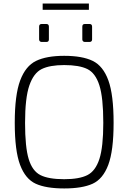

<svg xmlns="http://www.w3.org/2000/svg" viewBox="-20 -1054 722 1080"><path d="M63 -363Q63 -520 93.5 -601.5Q124 -683 183 -711.5Q242 -740 341 -740Q443 -740 501.5 -711.5Q560 -683 589.5 -602Q619 -521 619 -363Q619 -206 589 -126.5Q559 -47 501 -20.5Q443 6 341 6Q239 6 181 -20.5Q123 -47 93 -126.5Q63 -206 63 -363ZM561 -363Q561 -505 539 -574Q517 -643 471.5 -665.5Q426 -688 341 -688Q260 -688 214.5 -665.5Q169 -643 145 -573Q121 -503 121 -363Q121 -226 141.5 -159Q162 -92 207.5 -69Q253 -46 341 -46Q426 -46 471.5 -69Q517 -92 539 -159.5Q561 -227 561 -363ZM200 -832V-904Q200 -919 214 -919H241Q255 -919 255 -904V-832Q255 -818 241 -818H214Q208 -818 204 -822Q200 -826 200 -832ZM443 -832V-904Q443 -919 457 -919H484Q498 -919 498 -904V-832Q498 -825 494 -821.5Q490 -818 484 -818H457Q451 -818 447 -822Q443 -826 443 -832ZM220 -1034H480V-999H220Z"/></svg>

Font: Exo Light
Style: Regular
Weight: 300
Designer: Natanael Gama
Foundry: Natanael Gama
Version: Version 1.500; ttfautohint (v1.6)